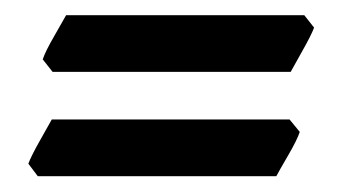

<svg xmlns="http://www.w3.org/2000/svg" viewBox="-20 -376 450 248"><path d="M367.2 -205.6Q363.8 -195.3 352.3 -175.5Q340.8 -155.8 336.9 -148.4H28.8L16.6 -164.6Q20.5 -174.8 31.2 -193.8Q42 -212.9 46.9 -221.7H354ZM385.7 -340.3Q381.8 -330.1 370.6 -310.3Q359.4 -290.5 355.5 -283.2H47.9L35.2 -299.3Q38.6 -309.6 49.6 -328.6Q60.5 -347.7 65.4 -356.4H373Z"/></svg>

Font: Dai Banna SIL
Style: Bold Italic
Weight: 700
Italic angle: -11°
Designer: Victor Gaultney
Foundry: SIL International
Version: Version 4.000